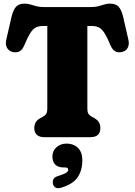

<svg xmlns="http://www.w3.org/2000/svg" viewBox="-20 -738 724 1033"><path d="M217 -700H468Q493 -700 510.2 -704.8Q527.5 -709.5 541.8 -714Q556 -718.5 572 -718.5Q603 -718.5 618.2 -701.8Q633.5 -685 642.5 -647.5L670.5 -525.5Q677 -499 667 -480.8Q657 -462.5 635.5 -458Q615.5 -454 600.5 -461.5Q585.5 -469 575 -493Q557.5 -535 543.5 -557.8Q529.5 -580.5 514 -589.2Q498.5 -598 476 -598H450V-153Q450 -136.5 455 -127.2Q460 -118 474 -110L489 -101.5Q520 -84.5 520 -49Q520 0 466.5 0H218Q192 0 178.2 -12.8Q164.5 -25.5 164.5 -49Q164.5 -84.5 195.5 -101.5L210.5 -110Q224.5 -118 229.5 -127.2Q234.5 -136.5 234.5 -153V-598H208.5Q186.5 -598 171 -589.2Q155.5 -580.5 141.5 -557.8Q127.5 -535 110 -493Q99.5 -469 84.8 -461.5Q70 -454 49.5 -458Q28 -462.5 17.8 -480.8Q7.5 -499 14 -525.5L42 -647.5Q51 -685 66.5 -701.8Q82 -718.5 112.5 -718.5Q128.5 -718.5 143 -714Q157.5 -709.5 174.8 -704.8Q192 -700 217 -700ZM322.5 163Q292 163 277 147.2Q262 131.5 262 104Q262 73 284.2 53.8Q306.5 34.5 338.5 34.5Q375.5 34.5 399.2 57.5Q423 80.5 423 124Q423 178 398 215.5Q373 253 307 272.5Q289 277.5 278 270.5Q267 263.5 264.5 249.5Q262 236.5 268 225.5Q274 214.5 291 209.5Q315.5 201.5 327.5 196Q339.5 190.5 343.2 185.5Q347 180.5 347 175Q347 163 331.5 163Z"/></svg>

Font: Fraunces 144pt S100 Black
Style: Regular
Weight: 900
Version: Version 1.000